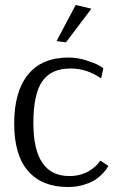

<svg xmlns="http://www.w3.org/2000/svg" viewBox="-20 -741 463 771"><path d="M245 -571 207 -576 284 -721 347 -706ZM253 10Q149 10 93 -54Q37 -118 37 -245Q37 -373 92.5 -441.5Q148 -510 255 -510Q290 -510 325 -499Q360 -488 378 -478L395 -467L386 -426Q329 -466 263 -466Q186 -466 150 -415Q114 -364 114 -246Q114 -34 259 -34Q283 -34 305 -40.5Q327 -47 340.5 -56Q354 -65 364 -74Q374 -83 378 -90L383 -96L415 -75Q413 -72 410 -66Q407 -60 393.5 -45.5Q380 -31 363 -19.5Q346 -8 316.5 1Q287 10 253 10Z"/></svg>

Font: Arsenal
Style: Regular
Weight: 400
Designer: Andrij Shevchenko
Foundry: Stairsfor
Version: Version 2.001;PS 002.001;hotconv 1.0.88;makeotf.lib2.5.64775